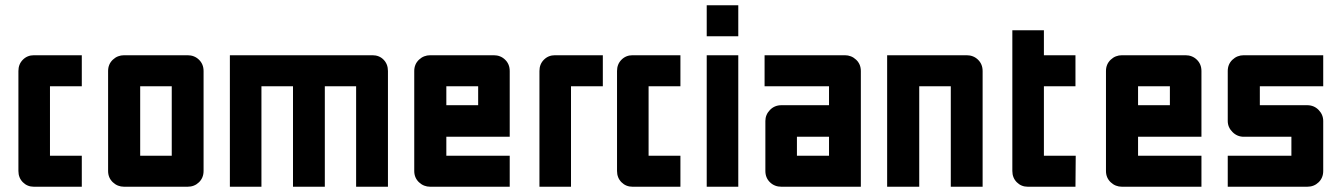

<svg xmlns="http://www.w3.org/2000/svg" viewBox="-20 -710 5101 730"><path d="M109 0Q84 0 67 -17Q50 -34 50 -60V-440Q50 -466 67 -483Q84 -500 109 -500H291V-382H170V-118H291V0H109Z M452 0Q427 0 409 -17Q391 -34 391 -60V-440Q391 -466 409 -483Q427 -500 452 -500H693Q719 -500 736.5 -483Q754 -466 754 -440V-60Q754 -34 736.5 -17Q719 0 693 0ZM513 -118H633V-382H513Z M1396 -500Q1422 -500 1438.5 -483Q1455 -466 1455 -440V0H1334V-382H1215V0H1094V-382H974V0H854V-500Z M1555 -440Q1555 -466 1573 -483Q1591 -500 1616 -500H1857Q1883 -500 1900.5 -483Q1918 -466 1918 -440V-190H1677V-118H1918V0H1616Q1591 0 1573 -17Q1555 -34 1555 -60ZM1677 -310H1798V-382H1677Z M2272 -500V-382H2151V0H2031V-440Q2031 -466 2048 -483Q2065 -500 2090 -500Z M2385 0Q2360 0 2343 -17Q2326 -34 2326 -60V-440Q2326 -466 2343 -483Q2360 -500 2385 -500H2567V-382H2446V-118H2567V0H2385Z M2667 -690H2787V-572H2667ZM2667 -500H2787V0H2667Z M2951 0Q2925 0 2907.5 -17Q2890 -34 2890 -60V-250Q2890 -274 2907.5 -292Q2925 -310 2951 -310H3132V-382H2887V-500H3192Q3217 -500 3235 -483Q3253 -466 3253 -440V0ZM3010 -190V-118H3132V-190Z M3655 -500Q3681 -500 3698.5 -483Q3716 -466 3716 -440V0H3595V-382H3475V0H3353V-500Z M3949 -118H4070L4069 0H3888Q3863 0 3846 -17Q3829 -34 3829 -60V-595H3949V-500H4069V-382H3949Z M4185 -440Q4185 -466 4203 -483Q4221 -500 4246 -500H4487Q4513 -500 4530.5 -483Q4548 -466 4548 -440V-190H4307V-118H4548V0H4246Q4221 0 4203 -17Q4185 -34 4185 -60ZM4307 -310H4428V-382H4307Z M4950 -310Q4976 -310 4993.5 -292Q5011 -274 5011 -250V-60Q5011 -34 4993.5 -17Q4976 0 4950 0H4648V-118H4890V-190H4709Q4684 -190 4666 -208Q4648 -226 4648 -250V-440Q4648 -466 4666 -483Q4684 -500 4709 -500H5011V-382H4770V-310H4950Z"/></svg>

Font: Tschichold
Style: Bold
Weight: 700
Designer: Peter Wiegel
Foundry: Peter Wiegel
Version: Version 1.000; ttfautohint (v1.3)